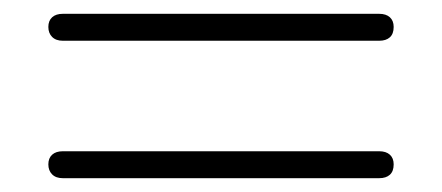

<svg xmlns="http://www.w3.org/2000/svg" viewBox="-20 -426 640 278"><path d="M71 -367Q61 -367 55.5 -372.5Q50 -378 50 -387Q50 -396 55.5 -401Q61 -406 71 -406H529Q539 -406 544.5 -401Q550 -396 550 -387Q550 -377 544.5 -372Q539 -367 529 -367ZM71 -168Q61 -168 55.5 -173.5Q50 -179 50 -188Q50 -197 55.5 -202Q61 -207 71 -207H529Q539 -207 544.5 -202Q550 -197 550 -188Q550 -178 544.5 -173Q539 -168 529 -168Z"/></svg>

Font: Nunito ExtraLight
Style: Regular
Weight: 200
Designer: Vernon Adams
Foundry: Vernon Adams
Version: Version 3.602;April 4, 2023;FontCreator 14.0.0.2856 64-bit